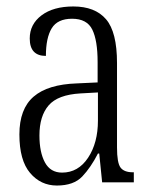

<svg xmlns="http://www.w3.org/2000/svg" viewBox="-20 -564 469 594"><path d="M156 10Q106 10 73 -29Q40 -68 40 -148Q40 -227 84 -265Q128 -303 218 -306L282 -309V-372Q282 -439 265.5 -472.5Q249 -506 203 -506Q158 -506 140 -476.5Q122 -447 122 -391Q72 -391 72 -445Q72 -489 108.5 -516.5Q145 -544 207 -544Q274 -544 308 -504.5Q342 -465 342 -369V-108Q342 -60 353 -45.5Q364 -31 391 -31H394V0H296L287 -89H283Q261 -46 234.5 -18Q208 10 156 10ZM172 -30Q222 -30 252.5 -76Q283 -122 283 -191V-278L229 -275Q159 -271 130.5 -238Q102 -205 102 -145Q102 -93 119 -61.5Q136 -30 172 -30Z"/></svg>

Font: Noto Serif Tamil ExtraCondensed Light
Style: Regular
Weight: 300
Width: 2
Designer: Indian Type Foundry, Tom Grace, and the Monotype Design Team
Foundry: Monotype Imaging Inc.
Version: Version 2.004; ttfautohint (v1.8.4.7-5d5b)